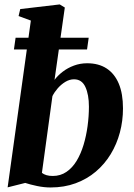

<svg xmlns="http://www.w3.org/2000/svg" viewBox="-20 -837 604 868"><path d="M226.5 -476Q241.5 -496 263.8 -513Q286 -530 314.2 -540.5Q342.5 -551 374 -551Q426 -551 462 -527.5Q498 -504 517 -458.8Q536 -413.5 536 -347Q536 -291 522 -238.2Q508 -185.5 480.5 -140.2Q453 -95 413.2 -61.2Q373.5 -27.5 322 -8.5Q270.5 10.5 208.5 10.5Q179 10.5 148 4Q117 -2.5 94 -10L14.5 10L119.5 -744L64 -764.5L71.5 -796L250 -817L273 -803ZM169.5 -55.5Q177.5 -49 189.8 -45.2Q202 -41.5 218.5 -41.5Q253.5 -41.5 280.5 -60Q307.5 -78.5 326.5 -110Q345.5 -141.5 357.8 -182.2Q370 -223 376 -267.5Q382 -312 382 -355Q382 -409 366 -443.8Q350 -478.5 314.5 -478.5Q294.5 -478.5 275.2 -466.8Q256 -455 241 -437.8Q226 -420.5 217 -402.5ZM50.5 -666.5H381L373.5 -613.5H43Z"/></svg>

Font: Merriweather 60pt ExtraBold
Style: Italic
Weight: 800
Italic angle: -7.8°
Version: Version 2.101